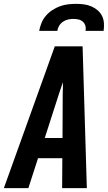

<svg xmlns="http://www.w3.org/2000/svg" viewBox="-41 -975 561 995"><path d="M-21 0 243 -735H387L409 0H281L282 -155H156L106 0ZM283 -260 284 -490Q285 -505 285 -519.5Q285 -534 285 -549Q280 -534 275 -519.5Q270 -505 265 -490L191 -260ZM162 -815Q166 -836 174 -856Q182 -876 196.5 -893Q211 -910 230 -922.5Q249 -935 269.5 -942.5Q290 -950 311 -952.5Q332 -955 352 -955Q373 -955 393 -952.5Q413 -950 431 -942.5Q449 -935 464 -922.5Q479 -910 487.5 -893Q496 -876 497.5 -856Q499 -836 496 -815H402Q405 -829 401.5 -841.5Q398 -854 388.5 -862.5Q379 -871 366 -874Q353 -877 339 -877Q326 -877 312 -874Q298 -871 285.5 -862.5Q273 -854 265.5 -841.5Q258 -829 256 -815Z"/></svg>

Font: Iosevka SS04 Extrabold
Style: Italic
Weight: 800
Italic angle: -9°
Monospace: yes
Designer: Belleve Invis
Foundry: Belleve Invis
Version: Version 19.0.0; ttfautohint (v1.8.4)